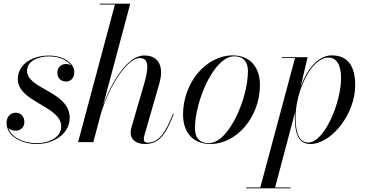

<svg xmlns="http://www.w3.org/2000/svg" viewBox="-20 -770 2004 1040"><path d="M357.5 -132C357.5 -275 126.5 -286.5 126.5 -386.5C126.5 -444 193.5 -464.5 244.5 -464.5C305 -464.5 346.5 -442 365.5 -414.5C358 -420.5 348.5 -423.5 337.5 -423.5C310 -423.5 290.5 -402.5 290.5 -376.5C290.5 -344 313 -328.5 337.5 -328.5C361 -328.5 382.5 -344 382.5 -380C382.5 -422 332.5 -469 244.5 -469C146.5 -469 76.5 -416 76.5 -342C76.5 -216 311.5 -196.5 311.5 -85C311.5 -20 236 5.5 180.5 5.5C110 5.5 42.5 -23 25.5 -77C34 -67 48 -62 64 -62C89 -62 112 -78.5 112 -109C112 -138.5 93 -159.5 65.5 -159.5C34 -159.5 15.5 -134.5 15.5 -105C15.5 -30.5 97 10 181 10C267.5 10 357.5 -43 357.5 -132Z M758.5 -308 695.5 -92C690.5 -75.5 687.5 -61.5 687.5 -51C687.5 -13 718.5 10 765.5 10C839.5 10 878 -38 921 -153L917 -154.5C874.5 -42.5 835 2.5 779.5 2.5C766.5 2.5 759 -3.5 759 -17.5C759 -22.5 760 -29.5 761.5 -34.5L843.5 -319.5C866.5 -400.5 847.5 -469.5 761 -469.5C670 -469.5 583.5 -323.5 538.5 -200L685.5 -750H520.5V-745.5H602.5L403 0H485.5L527 -156C574 -310 670.5 -455.5 737 -455.5C792 -455.5 783.5 -394.5 758.5 -308Z M1120 10C1261 10 1388 -135 1388 -310C1388 -400 1340.5 -470 1239.5 -470C1098.5 -470 971.5 -324.5 971.5 -149.5C971.5 -59.5 1019 10 1120 10ZM1110.5 5.5C1059.5 5.5 1036 -25.5 1036 -74.5C1036 -223.5 1139.5 -465 1248.5 -465C1299.5 -465 1323 -434 1323 -385C1323 -236 1219.5 5.5 1110.5 5.5Z M1577 -136C1577 -62 1589 10 1660.5 10C1777.5 10 1904 -154.5 1904 -307.5C1904 -409.5 1866 -470 1777 -470C1701.5 -470 1643 -392.5 1609 -302L1646 -460H1507V-455.5H1578L1390 245.5H1314V250H1553.5V245.5H1470L1577.5 -159.5C1577 -151.5 1577 -143.5 1577 -136ZM1581 -136C1581 -267.5 1661.5 -458 1760 -458C1803.5 -458 1827.5 -417 1827.5 -347.5C1827.5 -213 1736.5 2 1650 2C1596.5 2 1581 -58.5 1581 -136Z"/></svg>

Font: Bodoni* 36pt
Style: Italic
Weight: 400
Italic angle: -13°
Version: Version 2.3